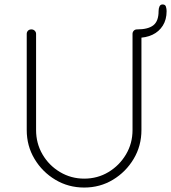

<svg xmlns="http://www.w3.org/2000/svg" viewBox="-20 -832 768 862"><path d="M595 -700Q604 -700 609.5 -694Q615 -688 615 -680V-248Q615 -177 580 -118.5Q545 -60 487 -25Q429 10 358 10Q287 10 228.5 -25Q170 -60 135 -118.5Q100 -177 100 -248V-680Q100 -688 105.5 -694Q111 -700 121 -700Q130 -700 136 -694Q142 -688 142 -680V-248Q142 -188 171 -138.5Q200 -89 249.5 -59.5Q299 -30 358 -30Q418 -30 467 -59.5Q516 -89 545.5 -138.5Q575 -188 575 -248V-680Q575 -688 580.5 -694Q586 -700 595 -700ZM595 -662V-700Q645 -700 668.5 -718.5Q692 -737 692 -782Q692 -794 696 -803Q700 -812 710 -812Q722 -812 725 -802Q728 -792 728 -782Q728 -744 711 -717Q694 -690 664.5 -676Q635 -662 595 -662Z"/></svg>

Font: Quicksand Variable Light
Style: Regular
Weight: 300
Designer: Andrew Paglinawan
Foundry: Andrew Paglinawan
Version: Version 3.004